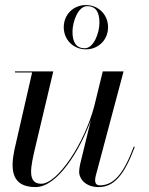

<svg xmlns="http://www.w3.org/2000/svg" viewBox="-20 -750 606 780"><path d="M239 -639.5C239 -588.5 278 -549.5 329 -549.5C380 -549.5 419 -588.5 419 -639.5C419 -690.5 380 -729.5 329 -729.5C278 -729.5 239 -690.5 239 -639.5ZM274.5 -621C274.5 -662.5 297.5 -725 334 -725C370 -725 384 -699.5 384 -658C384 -616.5 361 -554 324.5 -554C288.5 -554 274.5 -579.5 274.5 -621ZM196.5 -460H41V-455.5H110.5L38.5 -141C21.5 -58.5 28 10 124.5 10C213.5 10 304.5 -139 349 -261.5L306 -85C303.5 -74.5 301.5 -60.5 301.5 -52.5C301.5 -22.5 328.5 10 380.5 10C443 10 484.5 -38 527.5 -153L523.5 -154.5C481.5 -42.5 442 3 385 3C372.5 3 366.5 -5.5 366.5 -16C366.5 -21 367 -28 368.5 -34L482 -460H397.5L363 -319C323 -167.5 214 -3.5 147.5 -3.5C88.5 -3.5 105 -73.5 123.5 -152.5Z"/></svg>

Font: Bodoni* 36pt
Style: Italic
Weight: 400
Italic angle: -13°
Version: Version 2.3